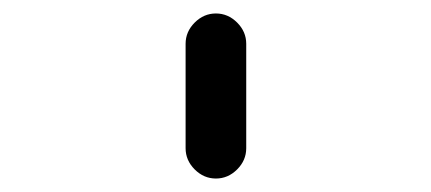

<svg xmlns="http://www.w3.org/2000/svg" viewBox="-20 -775 640 285"><path d="M300.5 -510Q282.5 -510 269 -523.5Q255.5 -537 255.5 -555V-710Q255.5 -728 269 -741.5Q282.5 -755 300.5 -755Q318.5 -755 332 -741.5Q345.5 -728 345.5 -710V-555Q345.5 -537 332 -523.5Q318.5 -510 300.5 -510Z"/></svg>

Font: Maple Mono SC NF
Style: Regular
Weight: 400
Designer: subframe7536
Version: Version 4.2; ttfautohint (v1.8.4.7-5d5b-dirty);Nerd Fonts 6.